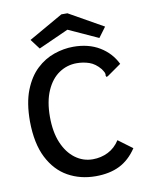

<svg xmlns="http://www.w3.org/2000/svg" viewBox="-89 -862 728 938"><g transform="rotate(-10 275.0 -393.0)"><path d="M310 11Q234 11 173 -23Q112 -57 76 -127.5Q40 -198 39 -308Q39 -400 63.5 -462Q88 -524 127.5 -561Q167 -598 215 -614.5Q263 -631 310 -631Q386 -631 440.5 -598Q495 -565 522 -509L455 -462L446 -457L442 -464Q444 -472 441 -479Q438 -486 429 -499Q404 -529 374.5 -539Q345 -549 313 -549Q265 -549 225.5 -522.5Q186 -496 162.5 -443Q139 -390 139 -313Q139 -238 161.5 -184.5Q184 -131 223 -102Q262 -73 310 -73Q351 -73 386 -90.5Q421 -108 444 -144L514 -92Q478 -38 428.5 -13.5Q379 11 310 11ZM148 -651 111 -700 281 -797H311L481 -701L444 -651L297 -718Z"/></g></svg>

Font: Inconsolata SemiExpanded SemiBold
Style: Regular
Weight: 600
Width: 6
Monospace: yes
Designer: Raph Levien, Cyreal, Brenton Simpson
Foundry: Raph Levien, Cyreal, Google
Version: Version 3.001; ttfautohint (v1.8.2.53-6de2)